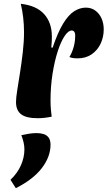

<svg xmlns="http://www.w3.org/2000/svg" viewBox="-20 -618 564 1007"><path d="M256 -368Q283 -448 311 -494Q339 -540 369 -559Q399 -578 430 -578Q459 -578 480 -562.5Q501 -547 512.5 -521.5Q524 -496 524 -464Q524 -423 507.5 -388.5Q491 -354 460.5 -333Q430 -312 387 -312Q374 -312 363.5 -313.5Q353 -315 344 -319Q357 -340 365 -367Q373 -394 374 -419Q376 -438 371.5 -448Q367 -458 356 -458Q338 -458 318.5 -428.5Q299 -399 282.5 -348Q266 -297 255.5 -230.5Q245 -164 245 -90Q245 -64 247 -43.5Q249 -23 251 -6Q231 -2 213 0Q195 2 178 2Q118 2 91 -18.5Q64 -39 64 -83Q64 -105 70.5 -145.5Q77 -186 85 -237Q93 -288 99.5 -343.5Q106 -399 106 -450Q106 -489 101.5 -527Q97 -565 89 -598Q171 -589 211.5 -544Q252 -499 252 -427Q252 -416 251.5 -401Q251 -386 249 -369ZM92 91Q109 87 131 83.5Q153 80 172 80Q191 80 208 85Q225 90 235 103.5Q245 117 245 141Q245 204 199.5 263.5Q154 323 63 369L35 325Q71 291 89.5 249.5Q108 208 108 165Q108 147 103.5 128Q99 109 92 91Z"/></svg>

Font: Merienda ExtraBold
Style: Regular
Weight: 800
Designer: Eduardo Rodriguez Tunni
Foundry: Eduardo Rodriguez Tunni
Version: Version 2.001